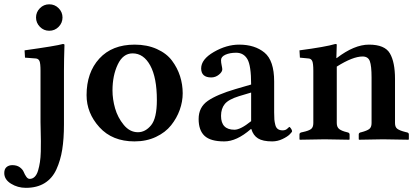

<svg xmlns="http://www.w3.org/2000/svg" viewBox="-83 -653 1954 900"><path d="M216.8 -321.3V-69.8Q216.8 -2.4 208.7 48.1Q200.7 98.6 181.4 140.9Q162.1 183.1 126.2 205.3Q90.3 227.5 38.1 227.5Q0 227.5 -31.5 208Q-63 188.5 -63 158.2Q-63 139.2 -52.2 130.1Q-41.5 121.1 -25.4 121.1Q-3.9 121.1 9.8 131.1Q23.4 141.1 28.3 153.3Q33.2 165.5 40.3 175.5Q47.4 185.5 56.2 185.5Q69.8 185.5 79.8 175.5Q89.8 165.5 95.5 146.5Q101.1 127.4 104.2 106.7Q107.4 85.9 108.2 57.6Q108.9 29.3 108.6 8.3Q108.4 -12.7 107.7 -40.5Q106.9 -68.4 106.9 -80.1V-320.8Q106.9 -356 102.1 -366.9Q97.2 -377.9 85 -378.9L34.2 -382.8L32.2 -417Q182.1 -438 211.9 -446.8Q218.8 -446.8 219.2 -442.9Q216.8 -371.1 216.8 -321.3ZM104 -527.3Q85.9 -545.9 85.9 -571Q85.9 -596.2 104 -614.5Q122.1 -632.8 147.9 -632.8Q173.8 -632.8 191.9 -614.5Q210 -596.2 210 -571Q210 -545.9 191.9 -527.3Q173.8 -508.8 147.9 -508.8Q122.1 -508.8 104 -527.3Z M538.6 -402.8Q493.7 -402.8 469 -350.8Q444.3 -298.8 444.3 -229Q444.3 -188 456.5 -145Q468.8 -102.1 497.1 -67.6Q525.4 -33.2 563.5 -33.2Q598.6 -33.2 625.5 -66.2Q652.3 -99.1 652.3 -184.1Q652.3 -289.1 621.3 -345.9Q590.3 -402.8 538.6 -402.8ZM322.8 -207Q322.8 -313 382.6 -378.4Q442.4 -443.8 548.3 -443.8Q606.4 -443.8 652.1 -423.3Q697.8 -402.8 723.1 -368.9Q748.5 -335 761 -295.9Q773.4 -256.8 773.4 -215.8Q773.4 -176.8 759.5 -137.9Q745.6 -99.1 719 -65.7Q692.4 -32.2 647.9 -11.2Q603.5 9.8 547.4 9.8Q443.4 9.8 383.1 -56.6Q322.8 -123 322.8 -207Z M1092.8 -47.9Q1025.9 10.3 967.8 9.8Q903.8 9.8 876 -16.1Q848.1 -42 848.1 -95.2Q848.1 -150.4 891.1 -180.2Q934.1 -210 1022 -235.8L1094.2 -256.8Q1094.2 -345.7 1076.7 -375.7Q1059.1 -405.8 1023.9 -405.8Q994.1 -405.8 973.6 -396.5Q953.1 -387.2 953.1 -371.1Q953.1 -359.9 956.1 -346.4Q959 -333 959 -328.1Q959 -315.9 943.1 -303Q927.2 -290 907.2 -290Q860.4 -290 859.9 -332Q859.9 -375 919.4 -409.4Q979 -443.8 1038.1 -443.8Q1111.3 -443.8 1156.7 -406.5Q1202.1 -369.1 1202.1 -271V-126Q1202.1 -104 1203.1 -92.5Q1204.1 -81.1 1207.5 -67.6Q1210.9 -54.2 1219.5 -48.1Q1228 -42 1241.9 -42Q1255.9 -42 1263.9 -50Q1272 -58.1 1272.9 -58.1Q1275.9 -58.1 1281 -50.5Q1286.1 -43 1286.1 -38.1Q1286.1 -34.2 1275.1 -23.2Q1264.2 -12.2 1241 -1.2Q1217.8 9.8 1192.9 9.8Q1148.9 9.8 1126.5 -4.2Q1104 -18.1 1095.2 -47.9ZM1094.2 -85V-219.2L1037.1 -202.1Q988.3 -187 970.7 -165.5Q953.1 -144 953.1 -109.9Q953.1 -44.9 1016.1 -44.9Q1044.4 -44.9 1094.2 -85Z M1495.6 -380.9Q1577.6 -443.8 1646.5 -443.8Q1720.7 -443.8 1744.6 -402.8Q1768.6 -361.8 1768.6 -283.2V-76.2Q1768.6 -57.1 1779.5 -49.1Q1790.5 -41 1817.4 -34.2L1825.7 -32.2Q1833.5 -30.3 1833.5 -22.9V0L1831.5 2Q1751.5 0 1712.4 0L1600.6 2L1598.6 0V-22.9Q1598.6 -29.8 1606.4 -32.2L1610.8 -33.2Q1636.7 -40 1647.7 -48.1Q1658.7 -56.2 1658.7 -76.2V-290Q1658.7 -344.2 1650.6 -366.2Q1642.6 -388.2 1616.7 -388.2Q1570.8 -388.2 1495.6 -340.8V-76.2Q1495.6 -57.1 1507.1 -48.1Q1518.6 -39.1 1543.5 -33.2L1547.4 -32.2Q1555.2 -30.3 1555.7 -22.9V0L1553.7 2Q1477.5 0 1438.5 0L1322.8 2L1320.8 0V-22.9Q1320.8 -29.8 1328.6 -32.2L1337.4 -34.2Q1364.3 -40 1375 -48.1Q1385.7 -56.2 1385.7 -76.2V-320.8Q1385.7 -356 1380.6 -366.9Q1375.5 -377.9 1363.8 -378.9L1322.8 -382.8L1320.8 -417Q1442.9 -433.1 1488.8 -446.8Q1495.6 -446.8 1495.6 -443.8L1493.7 -380.9Z"/></svg>

Font: Linux Libertine
Style: Semibold
Weight: 600
Designer: Philipp H. Poll
Foundry: Philipp H. Poll
Version: Version 5.1.2 ; ttfautohint (v0.9)